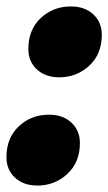

<svg xmlns="http://www.w3.org/2000/svg" viewBox="-24 -564 336 596"><path d="M160 -324Q117 -324 90.5 -348.5Q64 -373 64 -412Q64 -472 102.5 -508Q141 -544 196 -544Q239 -544 265.5 -519.5Q292 -495 292 -456Q292 -396 253 -360Q214 -324 160 -324ZM92 12Q49 12 22.5 -12.5Q-4 -37 -4 -76Q-4 -136 34.5 -172Q73 -208 128 -208Q171 -208 197.5 -183.5Q224 -159 224 -120Q224 -60 185 -24Q146 12 92 12Z"/></svg>

Font: Kufam Black
Style: Italic
Weight: 900
Italic angle: -11°
Designer: Artur Schmal
Foundry: Original Type
Version: Version 1.301; ttfautohint (v1.8.3)